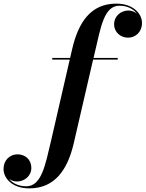

<svg xmlns="http://www.w3.org/2000/svg" viewBox="-226 -780 804 1060"><path d="M62.5 -460V-451H159L56.5 -5.5C24 131 4 248.5 -81.5 248.5C-124.5 248.5 -157 231 -176 207.5C-163.5 216.5 -148 222 -132.5 222C-90.5 222 -53 191.5 -53 146.5C-53 101.5 -86.5 72 -129.5 72C-171 72 -206.5 104 -206.5 152.5C-206.5 205.5 -157 260 -64.5 260C76.5 260 147 157.5 181 11.5L288 -451H424V-460H290.5L298.5 -494.5C330.5 -631 348.5 -748.5 433.5 -748.5C478 -748.5 511 -729.5 530 -705C516.5 -715.5 499.5 -722 483.5 -722C440.5 -722 404 -690.5 404 -646.5C404 -601 440.5 -572 481 -572C524 -572 558 -605.5 558 -652.5C558 -705.5 508.5 -760 416 -760C276 -760 207.5 -658.5 173 -511.5L161 -460Z"/></svg>

Font: Bodoni* 24pt
Style: Bold Italic
Weight: 700
Italic angle: -13°
Version: Version 2.3